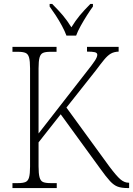

<svg xmlns="http://www.w3.org/2000/svg" viewBox="-20 -951 673 971"><path d="M43 0V-25H72Q96 -25 109 -30.5Q122 -36 127 -54Q132 -72 132 -108V-606Q132 -642 127 -660Q122 -678 109 -683.5Q96 -689 72 -689H43V-714H266V-689H234Q210 -689 197.5 -683.5Q185 -678 180 -660Q175 -642 175 -605V-276L414 -583Q449 -627 460.5 -645Q472 -663 472 -674Q472 -684 459.5 -687Q447 -690 420 -690V-714H580V-690Q556 -689 540 -679.5Q524 -670 507 -649.5Q490 -629 464 -594L316 -407L533 -109Q569 -61 589 -44Q609 -27 630 -27H633V0H624Q595 0 575.5 -7Q556 -14 536.5 -35Q517 -56 487 -98L287 -373L175 -231V-110Q175 -73 180 -54.5Q185 -36 197.5 -30.5Q210 -25 235 -25H267V0ZM316 -771Q308 -793 293.5 -820Q279 -847 262 -873Q245 -899 231 -918V-931H244Q276 -899 298 -873Q320 -847 341 -813Q362 -847 383.5 -873Q405 -899 437 -931H450V-918Q436 -899 419.5 -873Q403 -847 388 -820Q373 -793 365 -771Z"/></svg>

Font: Noto Serif SemiCondensed ExtraLight
Style: Regular
Weight: 200
Width: 4
Designer: Monotype Design Team
Foundry: Monotype Imaging Inc.
Version: Version 2.014